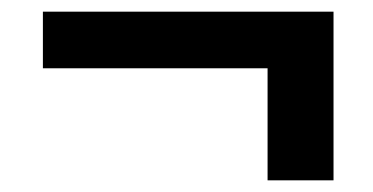

<svg xmlns="http://www.w3.org/2000/svg" viewBox="-20 -346 640 329"><path d="M438.5 -229H53.5V-326H551.5V-37H438.5Z"/></svg>

Font: JuliaMono SemiBold
Style: Regular
Weight: 600
Monospace: yes
Designer: cormullion
Foundry: corm
Version: Version 0.055; ttfautohint (v1.8.4)